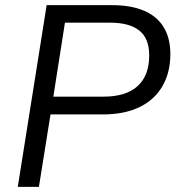

<svg xmlns="http://www.w3.org/2000/svg" viewBox="-20 -725 681 745"><path d="M49 0 161 -705H415Q487 -705 537.5 -684Q588 -663 614.5 -620.5Q641 -578 641 -515Q641 -444 610.5 -391Q580 -338 521.5 -309.5Q463 -281 378 -281H176L131 0ZM187 -350H382Q469 -350 514 -391Q559 -432 559 -510Q559 -576 520.5 -606.5Q482 -637 408 -637H232Z"/></svg>

Font: Nunito Sans 12pt
Style: Italic
Weight: 400
Italic angle: -9°
Designer: Vernon Adams
Foundry: Vernon Adams
Version: Version 3.101;gftools[0.9.27]